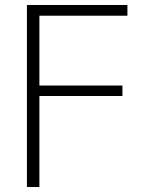

<svg xmlns="http://www.w3.org/2000/svg" viewBox="-20 -750 604 770"><path d="M491 -687H138V-407H471V-365H138V0H88V-730H491Z"/></svg>

Font: M PLUS 1p Light
Style: Regular
Weight: 300
Version: Version 1.061